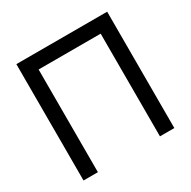

<svg xmlns="http://www.w3.org/2000/svg" viewBox="-160 -875 1023 1029"><g transform="rotate(-30 351.0 -360.0)"><path d="M159 0V-635.5H543V0H632V-720H70V0Z"/></g></svg>

Font: Hauora Medium
Style: Regular
Weight: 500
Designer: Wayne Shih
Foundry: WCYS
Version: Version 1.001;hotconv 1.0.109;makeotfexe 2.5.65596